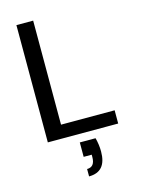

<svg xmlns="http://www.w3.org/2000/svg" viewBox="-138 -778 814 1107"><g transform="rotate(-15 268.5 -224.5)"><path d="M73 0V-700H173V-79H493V0ZM252 207Q299 207 299 148V134H251V48H345Q356 89 356 130Q356 251 252 251Z"/></g></svg>

Font: AWOL-DM Medium
Style: Regular
Weight: 500
Designer: Colophon Foundry, Jonny Pinhorn, Mikhail Sharanda
Foundry: Colophon Foundry
Version: Version 1.000;Glyphs 3.2.3 (3260)